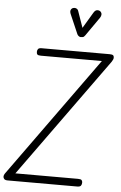

<svg xmlns="http://www.w3.org/2000/svg" viewBox="-112 -1278 838 1331"><g transform="rotate(5 307.0 -613.0)"><path d="M-6 2.5Q-23.5 2.5 -30.5 -4.8Q-37.5 -12 -37.5 -21.5Q-37.5 -32.5 -30 -43L572 -879H148Q129 -879 123.2 -884.8Q117.5 -890.5 117.5 -903Q117.5 -914.5 123.5 -922.8Q129.5 -931 148 -931H621.5Q639 -931 645.5 -926Q652 -921 652 -909Q652 -903.5 649 -896Q646 -888.5 640.5 -880.5L42.5 -51H478Q497.5 -51 503.5 -45Q509.5 -39 509.5 -27.5Q509.5 -15 503.2 -6.2Q497 2.5 478 2.5ZM410 -1031.5Q405.5 -1031.5 398.2 -1036.2Q391 -1041 387 -1049L330 -1180.5Q320.5 -1201 325.8 -1212.8Q331 -1224.5 341 -1227.5Q354.5 -1231.5 365 -1226.2Q375.5 -1221 379 -1208L418 -1096.5L484 -1207Q495.5 -1226.5 509.2 -1227.2Q523 -1228 531.5 -1221Q541.5 -1211.5 541.2 -1200Q541 -1188.5 533.5 -1177.5L442.5 -1047Q434 -1034.5 425.8 -1033Q417.5 -1031.5 410 -1031.5Z"/></g></svg>

Font: Edu AU VIC WA NT Hand
Style: Regular
Weight: 400
Designer: Tina and Corey Anderson, Eben Sorkin, Mirko Velimirovic
Foundry: Google for Education
Version: Version 1.001